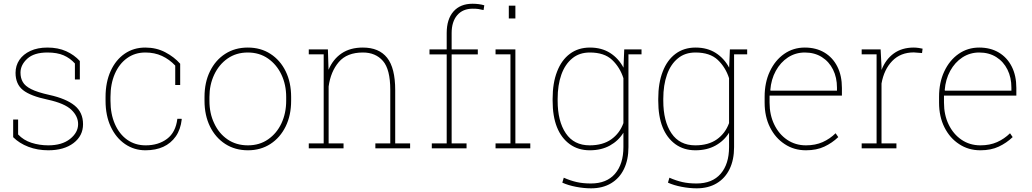

<svg xmlns="http://www.w3.org/2000/svg" viewBox="-20 -792 5508 1025"><path d="M237.8 10.3Q180.2 10.3 131.6 -8.3Q83 -26.9 50.3 -59.6V-153.8H76.7V-74.2Q105.5 -43.5 147.9 -29.8Q190.4 -16.1 237.8 -16.1Q311 -16.1 354 -50.3Q397 -84.5 397 -129.4Q397 -171.4 361.1 -205.8Q325.2 -240.2 235.8 -259.8Q142.6 -279.3 102.8 -311Q63 -342.8 63 -403.3Q63 -441.4 83.5 -472.2Q104 -502.4 142.3 -520.3Q180.7 -538.1 233.4 -538.1Q290 -538.1 333.3 -518.6Q376.5 -499 406.2 -466.3V-367.7H379.9V-453.1Q354.5 -481.4 319.8 -496.6Q285.2 -511.7 233.4 -511.7Q161.6 -511.7 125.5 -478.5Q89.4 -445.3 89.4 -404.3Q89.4 -375.5 101.6 -354.5Q113.3 -333 146.5 -316.2Q179.7 -299.3 243.7 -285.2Q332.5 -265.6 377.9 -229Q423.3 -192.4 423.3 -128.9Q423.3 -66.9 372.6 -28.3Q321.8 10.3 237.8 10.3Z M756.3 10.3Q696.3 10.3 647.5 -22.9Q599.1 -56.2 571.3 -115.5Q543.5 -174.8 543.5 -253.9V-274.4Q543.5 -353 570.8 -413.1Q598.1 -472.7 645.8 -505.4Q693.4 -538.1 755.4 -538.1Q814.9 -538.1 862.5 -512.9Q910.2 -487.8 941.9 -451.7V-338.4H915.5V-441.9Q884.3 -475.1 844.7 -493.4Q805.2 -511.7 755.9 -511.7Q700.2 -511.7 658.2 -481.4Q616.2 -451.2 593 -397.7Q569.8 -344.2 569.8 -274.4V-253.9Q569.8 -183.6 593.3 -129.9Q616.7 -76.2 658.9 -46.1Q701.2 -16.1 757.8 -16.1Q825.7 -16.1 871.8 -50.8Q918 -85.4 926.8 -157.7H949.2L950.2 -154.8Q944.3 -101.1 918.5 -64Q866.2 10.3 756.3 10.3Z M1303.7 10.3Q1234.9 10.3 1182.6 -23.4Q1130.4 -57.1 1101.1 -116.7Q1071.8 -176.3 1071.8 -253.9V-274.4Q1071.8 -352.5 1101.1 -411.6Q1130.4 -471.2 1182.4 -504.6Q1234.4 -538.1 1302.7 -538.1Q1372.1 -538.1 1423.8 -504.4Q1476.1 -470.7 1505.1 -411.4Q1534.2 -352.1 1534.2 -274.4V-253.9Q1534.2 -176.3 1504.9 -116.7Q1475.6 -57.1 1423.6 -23.4Q1371.6 10.3 1303.7 10.3ZM1303.7 -16.1Q1365.7 -16.1 1411.6 -48.3Q1457.5 -80.1 1482.7 -134Q1507.8 -188 1507.8 -253.9V-274.4Q1507.8 -339.8 1482.4 -393.6Q1457 -447.3 1410.9 -479.5Q1364.7 -511.7 1302.7 -511.7Q1241.2 -511.7 1194.8 -479.5Q1148.9 -447.3 1123.5 -393.3Q1098.1 -339.4 1098.1 -274.4V-253.9Q1098.1 -186.5 1123.5 -133.8Q1148.4 -79.6 1194.6 -47.9Q1240.7 -16.1 1303.7 -16.1Z M1734.4 -26.4H1814V0H1628.4V-26.4H1708V-502H1628.4V-528.3H1730.5L1733.9 -419.4Q1757.8 -476.1 1803.7 -507.1Q1849.6 -538.1 1917 -538.1Q2003.4 -538.1 2046.6 -483.6Q2089.8 -429.2 2089.8 -311V-26.4H2169.4V0H1983.9V-26.4H2063.5V-312Q2063.5 -421.9 2024.2 -466.8Q1984.9 -511.7 1917.5 -511.7Q1832 -511.7 1788.6 -460.7Q1745.1 -409.7 1734.4 -330.1Z M2391.1 -26.4H2470.7V0H2285.2V-26.4H2364.7V-501.5H2272.9V-528.3H2364.7V-615.2Q2364.7 -689.9 2401.1 -731Q2437.5 -772 2502.9 -772Q2519 -772 2534.9 -770Q2550.8 -768.1 2565.4 -763.7L2561.5 -738.3Q2545.9 -742.2 2533.9 -743.9Q2522 -745.6 2503.4 -745.6Q2450.7 -745.6 2420.9 -710.9Q2391.1 -676.3 2391.1 -615.2V-528.3H2530.8V-501.5H2391.1Z M2696.3 -693.4V-761.7H2731.4V-693.4ZM2731.4 -528.3V-26.4H2811V0H2625.5V-26.4H2705.1V-502H2625.5V-528.3Z M3404.8 -528.3V-502H3335V-6.8Q3335 61 3311 110.4Q3287.1 159.7 3242.2 186.5Q3197.3 213.4 3135.3 213.4Q3096.7 213.4 3054.9 205.3Q3013.2 197.3 2981.9 183.1L2989.7 156.7Q3025.4 172.4 3058.6 179.9Q3091.8 187.5 3134.3 187.5Q3218.8 187.5 3263.4 135.5Q3308.1 83.5 3308.1 -6.8V-83.5Q3281.7 -40.5 3236.1 -15.1Q3190.4 10.3 3128.4 10.3Q3066.9 10.3 3022 -22Q2930.2 -88.9 2930.2 -254.4V-264.6Q2930.2 -349.1 2954.1 -410.2Q2977.5 -471.2 3022.2 -504.6Q3066.9 -538.1 3129.4 -538.1Q3191.9 -538.1 3237.1 -509.3Q3282.2 -480.5 3308.6 -430.7L3312.5 -528.3ZM3308.1 -134.8V-374.5Q3289.6 -432.6 3247.8 -472.2Q3206.1 -511.7 3128.9 -511.7Q3072.8 -511.7 3035.2 -480.5Q2996.6 -449.2 2976.8 -393.6Q2957 -337.9 2957 -264.6V-254.4Q2957 -145 3000.5 -80.6Q3043.9 -16.1 3127.9 -16.1Q3198.2 -16.1 3243.4 -48.3Q3288.6 -80.6 3308.1 -134.8Z M3968.8 -528.3V-502H3898.9V-6.8Q3898.9 61 3875 110.4Q3851.1 159.7 3806.2 186.5Q3761.2 213.4 3699.2 213.4Q3660.6 213.4 3618.9 205.3Q3577.1 197.3 3545.9 183.1L3553.7 156.7Q3589.4 172.4 3622.6 179.9Q3655.8 187.5 3698.2 187.5Q3782.7 187.5 3827.4 135.5Q3872.1 83.5 3872.1 -6.8V-83.5Q3845.7 -40.5 3800 -15.1Q3754.4 10.3 3692.4 10.3Q3630.9 10.3 3585.9 -22Q3494.1 -88.9 3494.1 -254.4V-264.6Q3494.1 -349.1 3518.1 -410.2Q3541.5 -471.2 3586.2 -504.6Q3630.9 -538.1 3693.4 -538.1Q3755.9 -538.1 3801 -509.3Q3846.2 -480.5 3872.6 -430.7L3876.5 -528.3ZM3872.1 -134.8V-374.5Q3853.5 -432.6 3811.8 -472.2Q3770 -511.7 3692.9 -511.7Q3636.7 -511.7 3599.1 -480.5Q3560.5 -449.2 3540.8 -393.6Q3521 -337.9 3521 -264.6V-254.4Q3521 -145 3564.5 -80.6Q3607.9 -16.1 3691.9 -16.1Q3762.2 -16.1 3807.4 -48.3Q3852.5 -80.6 3872.1 -134.8Z M4282.7 10.3Q4218.8 10.3 4169.4 -22.5Q4119.6 -54.7 4090.8 -112.1Q4062 -169.4 4062 -244.1V-275.4Q4062 -351.6 4089.8 -410.6Q4117.7 -470.2 4166.3 -504.2Q4214.8 -538.1 4276.4 -538.1Q4336.4 -538.1 4380.9 -511.7Q4425.8 -484.9 4450.2 -436.5Q4474.6 -388.2 4474.6 -322.3V-281.7H4088.4V-244.1Q4088.4 -178.7 4113.3 -127.4Q4138.2 -75.7 4182.1 -45.9Q4226.1 -16.1 4282.7 -16.1Q4333 -16.1 4371.8 -33.4Q4410.6 -50.8 4440.9 -80.6L4455.1 -60.1Q4422.4 -28.8 4380.9 -9.3Q4339.4 10.3 4282.7 10.3ZM4092.3 -311 4093.8 -308.1H4448.2V-324.2Q4448.2 -378.4 4427.2 -420.4Q4406.2 -462.9 4367.4 -487.3Q4328.6 -511.7 4276.4 -511.7Q4227.1 -511.7 4186.5 -485.4Q4146.5 -459 4121.6 -413.6Q4096.7 -368.2 4092.3 -311Z M4686 -26.4H4765.6V0H4580.1V-26.4H4659.7V-502H4580.1V-528.3H4681.2L4686 -436.5V-418.5Q4708 -475.1 4751.5 -506.6Q4794.9 -538.1 4858.4 -538.1Q4869.6 -538.1 4884 -536.1Q4898.4 -534.2 4905.3 -532.2L4902.3 -508.8L4858.4 -512.2Q4787.6 -512.2 4743.4 -466.6Q4699.2 -420.9 4686 -346.2Z M5213.9 10.3Q5149.9 10.3 5100.6 -22.5Q5050.8 -54.7 5022 -112.1Q4993.2 -169.4 4993.2 -244.1V-275.4Q4993.2 -351.6 5021 -410.6Q5048.8 -470.2 5097.4 -504.2Q5146 -538.1 5207.5 -538.1Q5267.6 -538.1 5312 -511.7Q5356.9 -484.9 5381.3 -436.5Q5405.8 -388.2 5405.8 -322.3V-281.7H5019.5V-244.1Q5019.5 -178.7 5044.4 -127.4Q5069.3 -75.7 5113.3 -45.9Q5157.2 -16.1 5213.9 -16.1Q5264.2 -16.1 5303 -33.4Q5341.8 -50.8 5372.1 -80.6L5386.2 -60.1Q5353.5 -28.8 5312 -9.3Q5270.5 10.3 5213.9 10.3ZM5023.4 -311 5024.9 -308.1H5379.4V-324.2Q5379.4 -378.4 5358.4 -420.4Q5337.4 -462.9 5298.6 -487.3Q5259.8 -511.7 5207.5 -511.7Q5158.2 -511.7 5117.7 -485.4Q5077.6 -459 5052.7 -413.6Q5027.8 -368.2 5023.4 -311Z"/></svg>

Font: Suwannaphum Thin
Style: Regular
Weight: 100
Designer: Danh Hong
Version: Version 8.002; ttfautohint (v1.8.3)